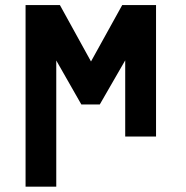

<svg xmlns="http://www.w3.org/2000/svg" viewBox="-20 -532 725 748"><path d="M587.9 0H467.8V-296.9L368.7 -125H296.9L199.2 -296.4V195.3H79.6V-512.2H213.4L334.5 -292.5L456.1 -512.2H587.9Z"/></svg>

Font: Cadman
Style: Bold
Weight: 700
Designer: Paul James MIller
Foundry: High-Logic / Made with FontCreator
Version: Version 2.114;March 28, 2021;FontCreator 13.0.0.2683 64-bit